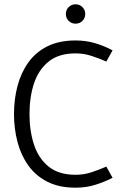

<svg xmlns="http://www.w3.org/2000/svg" viewBox="-20 -862 568 892"><path d="M331 -50Q369 -50 404.5 -61.5Q440 -73 474 -88L503 -36Q466 -17 423 -3.5Q380 10 331 10Q254 10 199.5 -18Q145 -46 111 -94Q77 -142 61 -203.5Q45 -265 45 -332Q45 -400 61 -461.5Q77 -523 111 -571Q145 -619 199.5 -646.5Q254 -674 331 -674Q380 -674 423 -661Q466 -648 503 -628L474 -576Q440 -591 404.5 -602.5Q369 -614 331 -614Q253 -614 206 -576Q159 -538 138 -474.5Q117 -411 117 -332Q117 -254 138 -190Q159 -126 206 -88Q253 -50 331 -50ZM331 -752Q312 -752 299 -765Q286 -778 286 -797Q286 -816 299 -829Q312 -842 331 -842Q350 -842 363 -829Q376 -816 376 -797Q376 -778 363 -765Q350 -752 331 -752Z"/></svg>

Font: Epunda Sans Light
Style: Regular
Weight: 300
Designer: Simon Atzbach
Foundry: typofactur
Version: Version 2.204; ttfautohint (v1.8.4.7-5d5b)